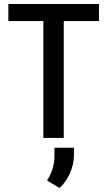

<svg xmlns="http://www.w3.org/2000/svg" viewBox="-20 -694 540 966"><path d="M478 -673.8H22V-587.9H198.2V0H300.8V-587.9H478ZM279.3 252Q311 224.1 331.3 178.7Q351.6 133.3 352.1 87.9V49.3H253.9V98.1Q252.4 158.2 216.8 214.4Z"/></svg>

Font: FAU Chimera Medium
Style: Regular
Weight: 500
Version: Version 1.002;hotconv 1.0.117;makeotfexe 2.5.65602